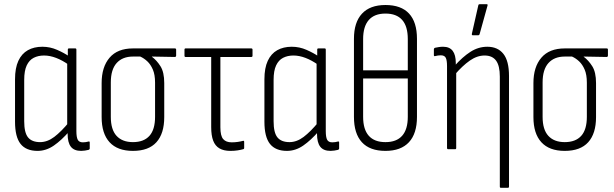

<svg xmlns="http://www.w3.org/2000/svg" viewBox="-20 -715 2942 920"><path d="M160 8Q105 8 78.5 -25.5Q52 -59 52 -132V-335Q52 -389 68 -423.5Q84 -458 113.5 -474.5Q143 -491 183 -491Q220 -491 254 -476Q288 -461 311 -445L310 -404Q279 -426 249 -437.5Q219 -449 191 -449Q163 -449 141.5 -438Q120 -427 108 -401.5Q96 -376 96 -332V-134Q96 -79 114.5 -56.5Q133 -34 172 -34Q207 -34 240 -59Q273 -84 311 -130L313 -87Q275 -43 238 -17.5Q201 8 160 8ZM369 8Q335 8 319.5 -12Q304 -32 304 -74V-97L302 -107V-417L305 -434V-477Q305 -483 310 -483H341Q346 -483 346 -477V-87Q346 -58 352.5 -45.5Q359 -33 377 -33Q384 -33 391 -34Q398 -35 405 -37Q410 -38 410 -32V-4Q410 1 405 3Q397 5 387 6.5Q377 8 369 8Z M617 8Q543 8 505 -33.5Q467 -75 467 -154V-317Q467 -394 505 -438.5Q543 -483 617 -483H818Q824 -483 824 -477V-448Q824 -446 822.5 -444Q821 -442 818 -442L708 -444V-443Q731 -426 749 -397.5Q767 -369 767 -317V-154Q767 -75 729.5 -33.5Q692 8 617 8ZM617 -34Q669 -34 696 -64Q723 -94 723 -155V-319Q723 -357 712.5 -381.5Q702 -406 686 -421Q670 -436 652 -444H617Q567 -444 539 -413Q511 -382 511 -320V-155Q511 -94 538.5 -64Q566 -34 617 -34Z M1084 8Q1052 8 1031.5 -4Q1011 -16 1001.5 -41Q992 -66 992 -106V-442H869Q864 -442 864 -448V-477Q864 -483 869 -483H1184Q1190 -483 1190 -477V-448Q1190 -442 1184 -442H1036V-105Q1036 -64 1049.5 -48.5Q1063 -33 1090 -33Q1105 -33 1119 -35Q1133 -37 1144 -40Q1150 -42 1150 -35V-6Q1150 -1 1145 0Q1135 3 1119 5.5Q1103 8 1084 8Z M1355 8Q1300 8 1273.5 -25.5Q1247 -59 1247 -132V-335Q1247 -389 1263 -423.5Q1279 -458 1308.5 -474.5Q1338 -491 1378 -491Q1415 -491 1449 -476Q1483 -461 1506 -445L1505 -404Q1474 -426 1444 -437.5Q1414 -449 1386 -449Q1358 -449 1336.5 -438Q1315 -427 1303 -401.5Q1291 -376 1291 -332V-134Q1291 -79 1309.5 -56.5Q1328 -34 1367 -34Q1402 -34 1435 -59Q1468 -84 1506 -130L1508 -87Q1470 -43 1433 -17.5Q1396 8 1355 8ZM1564 8Q1530 8 1514.5 -12Q1499 -32 1499 -74V-97L1497 -107V-417L1500 -434V-477Q1500 -483 1505 -483H1536Q1541 -483 1541 -477V-87Q1541 -58 1547.5 -45.5Q1554 -33 1572 -33Q1579 -33 1586 -34Q1593 -35 1600 -37Q1605 -38 1605 -32V-4Q1605 1 1600 3Q1592 5 1582 6.5Q1572 8 1564 8Z M1827 -691Q1902 -691 1940 -650Q1978 -609 1978 -529V-155Q1978 -75 1939.5 -33.5Q1901 8 1827 8Q1752 8 1714 -33.5Q1676 -75 1676 -155V-529Q1676 -608 1714.5 -649.5Q1753 -691 1827 -691ZM1827 -650Q1774 -650 1747 -619Q1720 -588 1720 -528V-378H1934V-528Q1934 -589 1907 -619.5Q1880 -650 1827 -650ZM1827 -34Q1880 -34 1907 -64.5Q1934 -95 1934 -155V-339H1720V-155Q1720 -95 1747 -64.5Q1774 -34 1827 -34Z M2380 185Q2375 185 2375 179V-348Q2375 -400 2357 -424.5Q2339 -449 2302 -449Q2266 -449 2231 -424.5Q2196 -400 2159 -357L2157 -398Q2196 -442 2234 -466.5Q2272 -491 2315 -491Q2365 -491 2392 -457Q2419 -423 2419 -351V179Q2419 185 2413 185ZM2128 0Q2122 0 2122 -6V-398Q2122 -426 2116 -438Q2110 -450 2092 -450Q2086 -450 2078.5 -449Q2071 -448 2064 -446Q2059 -445 2059 -451V-479Q2059 -484 2064 -486Q2073 -488 2083 -489.5Q2093 -491 2103 -491Q2134 -491 2149 -471.5Q2164 -452 2164 -413V-391L2166 -375V-6Q2166 0 2161 0ZM2245 -546Q2240 -546 2241 -553L2272 -690Q2273 -693 2274.5 -694Q2276 -695 2279 -695H2312Q2318 -695 2316 -688L2278 -551Q2276 -546 2272 -546Z M2686 8Q2612 8 2574 -33.5Q2536 -75 2536 -154V-317Q2536 -394 2574 -438.5Q2612 -483 2686 -483H2887Q2893 -483 2893 -477V-448Q2893 -446 2891.5 -444Q2890 -442 2887 -442L2777 -444V-443Q2800 -426 2818 -397.5Q2836 -369 2836 -317V-154Q2836 -75 2798.5 -33.5Q2761 8 2686 8ZM2686 -34Q2738 -34 2765 -64Q2792 -94 2792 -155V-319Q2792 -357 2781.5 -381.5Q2771 -406 2755 -421Q2739 -436 2721 -444H2686Q2636 -444 2608 -413Q2580 -382 2580 -320V-155Q2580 -94 2607.5 -64Q2635 -34 2686 -34Z"/></svg>

Font: Sofia Sans Condensed Light
Style: Regular
Weight: 300
Designer: Botio Nikoltchev, Ani Petrova
Foundry: lettersoup
Version: Version 4.101